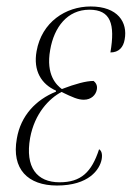

<svg xmlns="http://www.w3.org/2000/svg" viewBox="-20 -563 407 593"><path d="M156 10C254 10 288 -39 294 -71C297 -88 293 -98 286 -102C263 -31 230 0 164 0C94 0 57 -46 73 -137C87 -213 132 -259 170 -279C205 -262 221 -255 239 -255C262 -255 276 -270 279 -286C282 -301 274 -309 269 -313C246 -313 213 -304 171 -288C155 -300 121 -331 135 -409C147 -479 188 -533 256 -533C322 -533 336 -489 321 -401C347 -401 361 -417 365 -441C375 -494 344 -543 260 -543C183 -543 109 -495 93 -405C82 -344 108 -303 153 -283V-280C91 -255 44 -206 32 -135C15 -41 66 10 156 10Z"/></svg>

Font: Noto Serif Display ExtraCondensed ExtraLight
Style: Italic
Weight: 200
Width: 2
Italic angle: -12°
Designer: Monotype Design Team
Foundry: Monotype Imaging Inc.
Version: Version 2.009